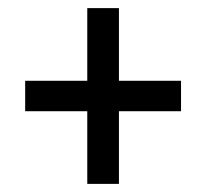

<svg xmlns="http://www.w3.org/2000/svg" viewBox="-20 -594 508 473"><path d="M195 -141H273V-320H426V-395H273V-574H195V-395H42V-320H195Z"/></svg>

Font: Noto Serif Khmer Condensed Black
Style: Regular
Weight: 900
Width: 3
Designer: Danh Hong and the Monotype Design Team
Foundry: Monotype Imaging Inc.
Version: Version 2.004